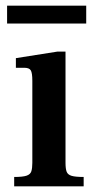

<svg xmlns="http://www.w3.org/2000/svg" viewBox="-20 -657 329 677"><path d="M30 0V-33Q60 -33 73.5 -37.5Q87 -42 90.5 -53Q94 -64 94 -83V-372Q94 -400 88.5 -409Q83 -418 66 -418H36V-452L182 -475H211V-83Q211 -62 215 -51.5Q219 -41 232.5 -37Q246 -33 275 -33V0ZM5 -574V-637H284V-574Z"/></svg>

Font: Frank Ruhl Libre Medium
Style: Regular
Weight: 500
Designer: Yanek Iontef
Foundry: Fontef
Version: Version 6.004